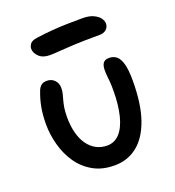

<svg xmlns="http://www.w3.org/2000/svg" viewBox="-134 -835 865 951"><g transform="rotate(-20 298.5 -360.0)"><path d="M309 10Q244 10 196.5 -17Q149 -44 118.5 -88.5Q88 -133 73 -188Q58 -243 58 -298Q58 -346 65.5 -386.5Q73 -427 88 -465Q94 -481 105 -490Q116 -499 135 -499Q159 -499 175 -483Q191 -467 191 -441Q191 -425 187.5 -411.5Q184 -398 179.5 -382Q175 -366 171.5 -345.5Q168 -325 168 -295Q168 -250 177.5 -213Q187 -176 205.5 -149.5Q224 -123 250 -109Q276 -95 308 -95Q347 -95 374 -124.5Q401 -154 415 -210Q429 -266 429 -343Q429 -369 427.5 -387Q426 -405 424.5 -419.5Q423 -434 423 -450Q423 -474 432 -487Q441 -500 464 -500Q487 -500 503 -486.5Q519 -473 527.5 -441.5Q536 -410 536 -355Q536 -232 508 -151.5Q480 -71 429 -30.5Q378 10 309 10ZM194 -613Q157 -613 137 -632.5Q117 -652 117 -674Q117 -686 126 -699Q135 -712 165 -716Q209 -722 247.5 -725Q286 -728 324.5 -729Q363 -730 405 -730Q443 -730 465.5 -719Q488 -708 498 -693.5Q508 -679 508 -666Q508 -647 494.5 -635Q481 -623 458 -623Q375 -623 324 -620.5Q273 -618 243 -615.5Q213 -613 194 -613Z"/></g></svg>

Font: Shantell Sans Medium
Style: Regular
Weight: 500
Designer: Stephen Nixon, Anya Danilova, Shantell Martin
Foundry: Arrow Type
Version: Version 1.011;[c5ecc13dd]